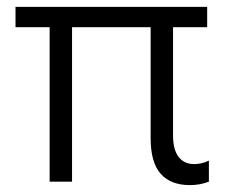

<svg xmlns="http://www.w3.org/2000/svg" viewBox="-20 -527 656 557"><path d="M531 10Q475 10 446 -23Q417 -56 417 -126V-475H482V-134Q482 -93 498 -72Q514 -51 543 -51Q553 -51 563 -53Q573 -55 586 -61V0Q573 5 559.5 7.5Q546 10 531 10ZM124 0V-475H189V0ZM25 -448V-507H581V-448Z"/></svg>

Font: TikTok Sans Light
Style: Regular
Weight: 300
Version: Version 4.000